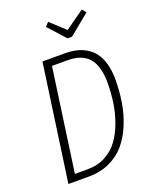

<svg xmlns="http://www.w3.org/2000/svg" viewBox="-160 -969 852 1059"><g transform="rotate(-20 266.0 -439.5)"><path d="M452.1 -878.9 472.2 -856 351.1 -756.8H324.2L233.9 -856.9L254.9 -878.9L340.8 -799.8ZM280.8 -684.1Q316.4 -684.1 346.9 -677.5Q377.4 -670.9 405.3 -654.5Q433.1 -638.2 452.6 -612.5Q472.2 -586.9 483.6 -546.6Q495.1 -506.3 495.1 -454.1Q495.1 -384.3 484.6 -320.3Q474.1 -256.3 450 -197.3Q425.8 -138.2 389.6 -95Q353.5 -51.8 298.3 -25.9Q243.2 0 174.8 0H54.2L150.9 -684.1ZM282.2 -643.1H191.9L106.9 -40H183.1Q240.7 -40 287.1 -64.9Q333.5 -89.8 363 -130.6Q392.6 -171.4 412.4 -226.3Q432.1 -281.2 440.2 -337.6Q448.2 -394 448.2 -454.1Q448.2 -498.5 439.2 -532.2Q430.2 -565.9 415.5 -586.7Q400.9 -607.4 378.9 -620.4Q356.9 -633.3 333.7 -638.2Q310.5 -643.1 282.2 -643.1Z"/></g></svg>

Font: Fira Sans Compressed ExtraLight
Style: Italic
Weight: 250
Width: 3
Italic angle: -8°
Designer: Carrois Corporate & Edenspiekermann AG
Foundry: Carrois Corporate GbR & Edenspiekermann AG
Version: Version 4.203;PS 004.203;hotconv 1.0.88;makeotf.lib2.5.64775